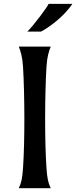

<svg xmlns="http://www.w3.org/2000/svg" viewBox="-20 -993 402 1013"><path d="M225.1 -638.7C228.5 -695.8 237.8 -721.2 247.6 -747.1H79.1C88.9 -721.2 98.1 -695.8 101.6 -638.7C110.4 -490.7 111.3 -251 101.6 -108.4C97.7 -51.3 92.8 -29.3 79.1 0H247.6C233.9 -29.3 229 -51.3 225.1 -108.4C215.3 -251 216.3 -490.7 225.1 -638.7ZM236.3 -972.7C236.3 -964.8 157.2 -857.4 124 -826.2H196.3C231.4 -844.2 314 -900.9 361.8 -972.7Z"/></svg>

Font: Amarante
Style: Regular
Weight: 400
Designer: Karolina Lach
Foundry: Sorkin Type Co.
Version: Version 1.001